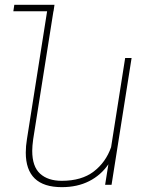

<svg xmlns="http://www.w3.org/2000/svg" viewBox="-20 -770 624 800"><path d="M528.3 -528.3 444.8 0H418L431.6 -85.4Q400.4 -40 351.3 -15.1Q302.2 9.8 237.3 9.8Q87.4 9.8 87.4 -134.3Q87.4 -161.1 92.3 -190.4L176.3 -723.1H35.6L39.6 -750H207L203.1 -723.1H202.6L118.2 -189.5Q114.3 -161.1 114.3 -141.6Q114.3 -76.2 147 -46.4Q179.7 -16.6 237.3 -16.6Q319.8 -16.6 370.4 -55.2Q420.9 -93.8 442.9 -156.7L501.5 -528.3Z"/></svg>

Font: Mardoto Thin
Style: Italic
Weight: 250
Italic angle: -12°
Designer: Christian Robertson, Vahan Hovhannisyan
Foundry: Google
Version: Version 1.000